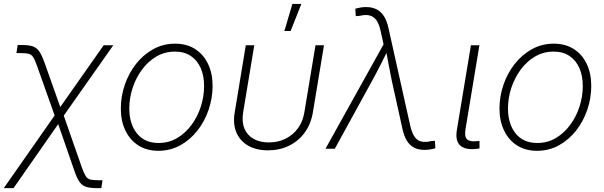

<svg xmlns="http://www.w3.org/2000/svg" viewBox="-42 -770 3127 994"><path d="M-22.5 204.1 255.9 -193.8H280.3L381.3 95.7Q392.6 127 401.6 141.4Q410.6 155.8 425.3 159.4Q439.9 163.1 468.3 163.1H488.8L482.4 204.1H463.9Q427.7 204.1 406.2 198Q384.8 191.9 370.6 172.9Q356.4 153.8 343.3 114.7L259.3 -127.4L27.8 204.1ZM247.6 -153.3 150.4 -426.8Q139.2 -459 130.1 -473.4Q121.1 -487.8 106.7 -491.5Q92.3 -495.1 63.5 -495.1H43L49.8 -537.1H68.4Q104.5 -537.1 125.5 -530.8Q146.5 -524.4 160.4 -504.9Q174.3 -485.4 188.5 -445.8L270 -215.8L494.6 -535.6H544.4L275.4 -153.3Z M777.8 10.7Q718.3 10.7 674.8 -16.8Q631.3 -44.4 607.4 -93.8Q583.5 -143.1 583.5 -208Q583.5 -270.5 603.8 -330.3Q624 -390.1 661.6 -438.2Q699.2 -486.3 750.7 -515.1Q802.2 -543.9 864.7 -543.9Q924.3 -543.9 967.8 -516.4Q1011.2 -488.8 1034.9 -439.5Q1058.6 -390.1 1058.6 -325.2Q1058.6 -262.7 1038.3 -202.6Q1018.1 -142.6 980.5 -94.5Q942.9 -46.4 891.4 -17.8Q839.8 10.7 777.8 10.7ZM778.8 -29.8Q832.5 -29.8 875.7 -55.7Q918.9 -81.5 950.2 -124.3Q981.4 -167 998 -219.2Q1014.6 -271.5 1014.6 -324.7Q1014.6 -377.4 997.1 -417.5Q979.5 -457.5 945.8 -480.2Q912.1 -502.9 863.8 -502.9Q811.5 -502.9 768.3 -477.8Q725.1 -452.6 693.6 -410.2Q662.1 -367.7 644.8 -315.2Q627.4 -262.7 627.4 -208Q627.4 -128.9 667 -79.3Q706.5 -29.8 778.8 -29.8Z M1345.2 8.3Q1285.6 8.3 1243.4 -15.6Q1201.2 -39.6 1182.1 -83.5Q1163.1 -127.4 1172.9 -187L1230.5 -535.6H1274.4L1216.8 -188.5Q1209 -140.1 1223.1 -105.2Q1237.3 -70.3 1270 -51.5Q1302.7 -32.7 1349.6 -32.7Q1397 -32.7 1435.5 -51.5Q1474.1 -70.3 1500 -105.2Q1525.9 -140.1 1533.7 -188.5L1591.3 -535.6H1635.3L1577.6 -187Q1567.4 -127.4 1535.4 -83.5Q1503.4 -39.6 1454.3 -15.6Q1405.3 8.3 1345.2 8.3ZM1430.2 -609.4 1471.7 -749.5H1518.1L1462.4 -609.4Z M1643.1 0 1943.8 -540.5 1928.7 -608.9Q1920.9 -645.5 1907 -665Q1893.1 -684.6 1871.8 -689.9Q1850.6 -695.3 1820.3 -688L1799.8 -686.5L1797.4 -725.1Q1811.5 -729 1824.7 -731.2Q1837.9 -733.4 1853.5 -733.4Q1884.3 -733.4 1907.2 -721.9Q1930.2 -710.4 1945.6 -686.5Q1960.9 -662.6 1969.2 -624.5L2082 -118.7Q2090.3 -82.5 2104 -62.5Q2117.7 -42.5 2138.9 -37.4Q2160.2 -32.2 2189.9 -39.6L2209.5 -41L2211.9 -2.4Q2198.2 1.5 2184.6 3.7Q2170.9 5.9 2155.3 5.9Q2124.5 5.9 2102.1 -5.6Q2079.6 -17.1 2064.7 -41Q2049.8 -64.9 2041.5 -103L1986.3 -352.5Q1977.5 -394 1970.2 -434.8Q1962.9 -475.6 1955.1 -515.6H1968.8Q1948.7 -475.6 1928.2 -434.8Q1907.7 -394 1884.8 -352.5L1691.4 0Z M2417.5 1.5Q2363.8 5.9 2339.1 -18.1Q2314.5 -42 2323.2 -96.7L2396 -535.6H2439.9L2368.2 -102.5Q2361.3 -62 2376.2 -48.6Q2391.1 -35.2 2426.3 -39.1Q2432.1 -39.6 2434.3 -39.8Q2436.5 -40 2440.4 -40.5V-1.5Q2436 -1 2429.9 0Q2423.8 1 2417.5 1.5Z M2738.3 10.7Q2678.7 10.7 2635.3 -16.8Q2591.8 -44.4 2567.9 -93.8Q2543.9 -143.1 2543.9 -208Q2543.9 -270.5 2564.2 -330.3Q2584.5 -390.1 2622.1 -438.2Q2659.7 -486.3 2711.2 -515.1Q2762.7 -543.9 2825.2 -543.9Q2884.8 -543.9 2928.2 -516.4Q2971.7 -488.8 2995.4 -439.5Q3019 -390.1 3019 -325.2Q3019 -262.7 2998.8 -202.6Q2978.5 -142.6 2940.9 -94.5Q2903.3 -46.4 2851.8 -17.8Q2800.3 10.7 2738.3 10.7ZM2739.3 -29.8Q2793 -29.8 2836.2 -55.7Q2879.4 -81.5 2910.6 -124.3Q2941.9 -167 2958.5 -219.2Q2975.1 -271.5 2975.1 -324.7Q2975.1 -377.4 2957.5 -417.5Q2939.9 -457.5 2906.2 -480.2Q2872.6 -502.9 2824.2 -502.9Q2772 -502.9 2728.8 -477.8Q2685.5 -452.6 2654.1 -410.2Q2622.6 -367.7 2605.2 -315.2Q2587.9 -262.7 2587.9 -208Q2587.9 -128.9 2627.4 -79.3Q2667 -29.8 2739.3 -29.8Z"/></svg>

Font: Inter 20pt ExtraLight
Style: Italic
Weight: 250
Italic angle: -9.3988°
Version: Version 4.001;git-66647c0bb